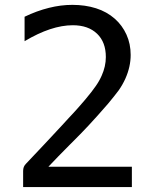

<svg xmlns="http://www.w3.org/2000/svg" viewBox="-20 -762 642 782"><path d="M517.1 0V-83H177.2Q215.3 -123.5 264.6 -172.9L273.4 -181.6Q315.9 -224.1 340.8 -251Q375.5 -288.1 419.9 -339.4Q447.8 -373 463.4 -394Q479.5 -417 490.7 -441.9Q512.2 -490.2 512.2 -538.1Q512.2 -583.5 495.1 -621.1Q478 -658.7 447.8 -685.5Q415 -714.4 371.1 -728.3Q327.1 -742.2 274.9 -742.2Q227.5 -742.2 179.2 -730Q129.9 -717.8 80.1 -693.8V-594.2Q189 -659.2 276.4 -659.2Q339.4 -659.2 375.5 -624.5Q411.1 -590.3 411.1 -529.8Q411.1 -491.7 394 -453.6Q383.8 -430.7 369.1 -410.2Q355 -389.6 327.6 -356.9Q311 -336.9 298.8 -323.7L280.8 -303.7Q270.5 -293 259 -280.3Q247.6 -267.6 233.9 -252.9Q169.9 -183.6 86.4 -95.7Q79.6 -88.9 76.9 -81.8Q74.2 -74.7 74.2 -65.4V0Z"/></svg>

Font: Hack Dev
Style: Regular
Weight: 400
Designer: Christopher Simpkins
Foundry: Christopher Simpkins
Version: Version 2.0315